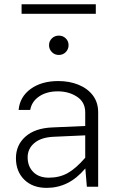

<svg xmlns="http://www.w3.org/2000/svg" viewBox="-20 -887 579 912"><path d="M435.1 -866.7V-821.3H82.5V-866.7ZM212.9 -672.4Q212.9 -691.4 226.3 -704.6Q239.7 -717.8 259.3 -717.8Q279.3 -717.8 292.5 -704.6Q305.7 -691.4 305.7 -672.4Q305.7 -653.3 292.5 -639.6Q279.3 -626 259.3 -626Q239.7 -626 226.3 -639.6Q212.9 -653.3 212.9 -672.4ZM446.3 -353V0H392.6L385.3 -86.9Q344.7 -39.1 299.3 -16.8Q253.9 5.4 201.7 5.4Q134.8 5.4 95.2 -33.7Q55.7 -72.8 55.7 -135.7Q55.7 -197.8 100.8 -238Q146 -278.3 228.5 -281.7L384.8 -288.6V-353Q384.8 -401.9 345.9 -427.5Q307.1 -453.1 254.4 -453.1Q201.7 -453.1 166 -429Q130.4 -404.8 123.5 -364.7H68.4Q74.2 -427.2 125.7 -464.6Q177.2 -502 256.8 -502Q309.6 -502 352.5 -484.6Q395.5 -467.3 420.9 -434.1Q446.3 -400.9 446.3 -353ZM111.3 -139.6Q111.3 -96.7 138.2 -69.8Q165 -43 211.9 -43Q262.2 -43 301.3 -64.7Q340.3 -86.4 384.8 -137.7V-244.1L233.9 -237.3Q174.8 -234.4 143.1 -207.5Q111.3 -180.7 111.3 -139.6Z"/></svg>

Font: Estedad-FD Light
Style: Regular
Weight: 300
Designer: Amin Abedi
Version: Version 7.3